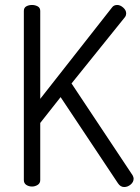

<svg xmlns="http://www.w3.org/2000/svg" viewBox="-20 -751 562 773"><path d="M76 -707Q76 -720 86 -725.5Q96 -731 109 -731Q121 -731 131.5 -725.5Q142 -720 142 -707V-353L431 -721Q438 -731 452 -731Q464 -731 476 -720.5Q488 -710 488 -697Q488 -694 487 -690Q486 -686 483 -682L268 -415L514 -45Q518 -37 518 -32Q518 -18 506 -8Q494 2 480 2Q465 2 455 -13L224 -360L142 -256V-26Q142 -13 131.5 -6.5Q121 0 109 0Q96 0 86 -6.5Q76 -13 76 -26Z"/></svg>

Font: Dosis
Style: Book
Weight: 400
Designer: EdgarTolentino, PabloImpallari, IginoMarini
Foundry: EdgarTolentino, PabloImpallari, IginoMarini
Version: Version 1.007